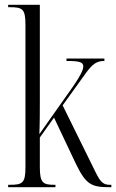

<svg xmlns="http://www.w3.org/2000/svg" viewBox="-20 -780 484 800"><path d="M14 0H211V-10H207C160 -10 146 -17 146 -83V-207L205 -290L296 -98C339 -9 362 0 439 0H444V-10H438C411 -10 399 -20 378 -63L241 -341L336 -473C366 -515 384 -526 415 -526V-536H257V-526C312 -526 327 -521 327 -503C327 -488 315 -461 257 -381L144 -221C146 -262 146 -326 146 -363V-760H14V-750H20C74 -750 86 -743 86 -677V-83C86 -17 74 -10 20 -10H14Z"/></svg>

Font: Noto Serif Display ExtraCondensed Light
Style: Regular
Weight: 300
Width: 2
Designer: Monotype Design Team
Foundry: Monotype Imaging Inc.
Version: Version 2.009